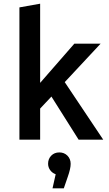

<svg xmlns="http://www.w3.org/2000/svg" viewBox="-20 -755 588 1038"><path d="M85 0V-715L197 -735V-307L382 -519H524L330 -311L538 0H405L258 -233L197 -168V0ZM362 131Q362 157 346 202L325 263H264L281 187Q262 180 251 164.5Q240 149 240 130Q240 104 257 86.5Q274 69 301 69Q327 69 344.5 86.5Q362 104 362 131Z"/></svg>

Font: Radio Canada Medium
Style: Regular
Weight: 500
Designer: Charles Daoud, Etienne Aubert Bonn, Alexandre Saumier Demers, Jacques Le Bailly
Foundry: Radio-Canada
Version: Version 2.104; ttfautohint (v1.8.4.7-5d5b);gftools[0.9.28.de